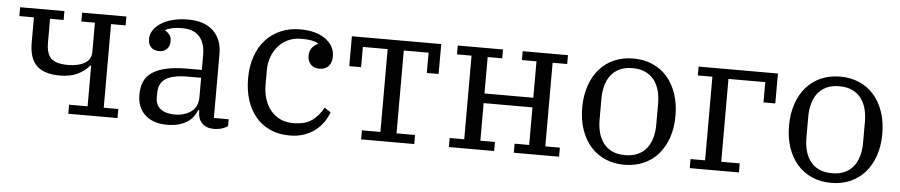

<svg xmlns="http://www.w3.org/2000/svg" viewBox="-37 -744 4556 972"><g transform="rotate(5 2241.5 -258.0)"><path d="M324 -46H418V-254H415Q391 -225 354.5 -207Q318 -189 264 -189Q186 -189 147 -225Q108 -261 108 -343V-471H34V-516H259V-471H190V-351Q190 -294 214.5 -270Q239 -246 300 -246Q353 -246 385.5 -265Q418 -284 418 -322V-471H349V-516H574V-471H500V-46H574V0H324Z M827 12Q755 12 714.5 -25.5Q674 -63 674 -128Q674 -165 686 -193.5Q698 -222 725.5 -241Q753 -260 797 -270Q841 -280 904 -280H978V-356Q978 -417 948.5 -449.5Q919 -482 860 -482Q834 -482 812 -477.5Q790 -473 776 -465V-463Q787 -457 797.5 -445Q808 -433 808 -411Q808 -385 793 -370.5Q778 -356 753 -356Q729 -356 713.5 -370.5Q698 -385 698 -414Q698 -436 711 -456.5Q724 -477 748 -493Q772 -509 807.5 -518.5Q843 -528 888 -528Q969 -528 1014.5 -486Q1060 -444 1060 -368V-43H1135V-8Q1124 0 1105.5 6Q1087 12 1064 12Q1025 12 1004 -10Q983 -32 983 -69V-76H978Q971 -59 959.5 -43Q948 -27 930 -15Q912 -3 886.5 4.5Q861 12 827 12ZM862 -43Q910 -43 944 -67.5Q978 -92 978 -143V-240H913Q870 -240 841 -233.5Q812 -227 795 -214.5Q778 -202 770.5 -184Q763 -166 763 -142V-121Q763 -83 789 -63Q815 -43 862 -43Z M1450 12Q1394 12 1350.5 -7.5Q1307 -27 1277 -62.5Q1247 -98 1231 -147.5Q1215 -197 1215 -258Q1215 -320 1232.5 -370Q1250 -420 1282 -455Q1314 -490 1358.5 -509Q1403 -528 1457 -528Q1538 -528 1585.5 -493.5Q1633 -459 1633 -406Q1633 -374 1616.5 -356Q1600 -338 1571 -338Q1540 -338 1525 -356Q1510 -374 1510 -399Q1510 -421 1521 -437Q1532 -453 1552 -462V-465Q1539 -473 1518.5 -477Q1498 -481 1466 -481Q1431 -481 1401.5 -468Q1372 -455 1351 -431.5Q1330 -408 1318 -376.5Q1306 -345 1306 -308V-234Q1306 -193 1317 -159.5Q1328 -126 1348.5 -102Q1369 -78 1397.5 -65Q1426 -52 1462 -52Q1523 -52 1558 -77.5Q1593 -103 1614 -144L1646 -123Q1637 -97 1620 -72.5Q1603 -48 1579 -29.5Q1555 -11 1522.5 0.5Q1490 12 1450 12Z M1812 -46H1906V-467H1780V-364H1720V-516H2174V-364H2114V-467H1988V-46H2082V0H1812Z M2258 -46H2332V-471H2258V-516H2488V-471H2414V-286H2662V-471H2588V-516H2818V-471H2744V-46H2818V0H2588V-46H2662V-237H2414V-46H2488V0H2258Z M3150 -37Q3187 -37 3214.5 -49.5Q3242 -62 3259.5 -84.5Q3277 -107 3285.5 -137.5Q3294 -168 3294 -204V-312Q3294 -348 3285.5 -378.5Q3277 -409 3259.5 -431.5Q3242 -454 3214.5 -466.5Q3187 -479 3150 -479Q3112 -479 3085 -466.5Q3058 -454 3040.5 -431.5Q3023 -409 3014.5 -378.5Q3006 -348 3006 -312V-204Q3006 -168 3014.5 -137.5Q3023 -107 3040.5 -84.5Q3058 -62 3085 -49.5Q3112 -37 3150 -37ZM3150 12Q3097 12 3053 -7Q3009 -26 2978 -61.5Q2947 -97 2930 -146.5Q2913 -196 2913 -258Q2913 -319 2930 -369Q2947 -419 2978 -454.5Q3009 -490 3053 -509Q3097 -528 3150 -528Q3203 -528 3247 -509Q3291 -490 3322 -454.5Q3353 -419 3370 -369Q3387 -319 3387 -258Q3387 -196 3370 -146.5Q3353 -97 3322 -61.5Q3291 -26 3247 -7Q3203 12 3150 12Z M3482 -46H3556V-471H3482V-516H3885V-364H3825V-467H3638V-46H3732V0H3482Z M4201 -37Q4238 -37 4265.5 -49.5Q4293 -62 4310.5 -84.5Q4328 -107 4336.5 -137.5Q4345 -168 4345 -204V-312Q4345 -348 4336.5 -378.5Q4328 -409 4310.5 -431.5Q4293 -454 4265.5 -466.5Q4238 -479 4201 -479Q4163 -479 4136 -466.5Q4109 -454 4091.5 -431.5Q4074 -409 4065.5 -378.5Q4057 -348 4057 -312V-204Q4057 -168 4065.5 -137.5Q4074 -107 4091.5 -84.5Q4109 -62 4136 -49.5Q4163 -37 4201 -37ZM4201 12Q4148 12 4104 -7Q4060 -26 4029 -61.5Q3998 -97 3981 -146.5Q3964 -196 3964 -258Q3964 -319 3981 -369Q3998 -419 4029 -454.5Q4060 -490 4104 -509Q4148 -528 4201 -528Q4254 -528 4298 -509Q4342 -490 4373 -454.5Q4404 -419 4421 -369Q4438 -319 4438 -258Q4438 -196 4421 -146.5Q4404 -97 4373 -61.5Q4342 -26 4298 -7Q4254 12 4201 12Z"/></g></svg>

Font: IBM Plex Serif
Style: Regular
Weight: 400
Designer: Mike Abbink, Paul van der Laan, Pieter van Rosmalen
Foundry: Bold Monday
Version: Version 3.001